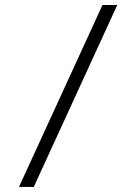

<svg xmlns="http://www.w3.org/2000/svg" viewBox="-20 -721 540 761"><path d="M113.8 20H55.2L386.2 -701.2H444.8Z"/></svg>

Font: Syncopate
Style: Regular
Weight: 400
Width: 7
Version: Version 001.001